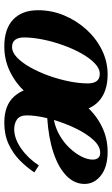

<svg xmlns="http://www.w3.org/2000/svg" viewBox="166 -676 520 892"><g transform="rotate(90 426.0 -230.0)"><path d="M196 10Q114.5 10 71 -31Q27.5 -72 27.5 -147Q27.5 -210 51.5 -267.8Q75.5 -325.5 117 -371.2Q158.5 -417 212.2 -443.5Q266 -470 325.5 -470Q407 -470 451.8 -427.5Q496.5 -385 496.5 -310Q496.5 -248 473.2 -190.8Q450 -133.5 408.5 -88.2Q367 -43 312.8 -16.5Q258.5 10 196 10ZM198.5 -26Q223 -26 247.2 -49.2Q271.5 -72.5 293.2 -111.2Q315 -150 331.8 -196.8Q348.5 -243.5 358 -291Q367.5 -338.5 367.5 -378.5Q367.5 -404 357 -418.8Q346.5 -433.5 323 -433.5Q298.5 -433.5 274.2 -410.2Q250 -387 228.2 -348.2Q206.5 -309.5 189.8 -262.8Q173 -216 163.5 -168.5Q154 -121 154 -81Q154 -55.5 164.8 -40.8Q175.5 -26 198.5 -26ZM516 -94.5Q516 -63 534.2 -49.5Q552.5 -36 580 -36Q624 -36 670.2 -68.5Q716.5 -101 748.5 -150.5L781 -129.5Q757.5 -94 725 -62Q692.5 -30 649.2 -10Q606 10 550 10Q468.5 10 427.8 -36.2Q387 -82.5 387 -150Q387 -211.5 410 -268.8Q433 -326 473.8 -371.5Q514.5 -417 568.5 -443.5Q622.5 -470 685 -470Q755.5 -470 795 -439Q834.5 -408 834.5 -363Q834.5 -315.5 796.5 -278.5Q758.5 -241.5 689.8 -218.5Q621 -195.5 529 -189.5Q516 -135 516 -94.5ZM689.5 -435.5Q659 -435.5 630 -403.8Q601 -372 577 -322.8Q553 -273.5 537.5 -220.5Q576.5 -228 610 -247.8Q643.5 -267.5 668.5 -294.2Q693.5 -321 707.5 -349Q721.5 -377 721.5 -400.5Q721.5 -416 714 -425.8Q706.5 -435.5 689.5 -435.5Z"/></g></svg>

Font: Bodoni* 06pt
Style: Bold Italic
Weight: 700
Italic angle: -13°
Version: Version 2.3